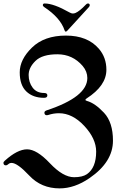

<svg xmlns="http://www.w3.org/2000/svg" viewBox="-82 -919 691 1083"><path d="M0 0ZM159.7 -740.7ZM424.3 -889.2Q424.3 -884.3 418.9 -878.4L297.4 -745.6Q293 -740.7 288.8 -740.7Q284.7 -740.7 282.2 -748Q258.8 -818.8 167 -879.4Q159.7 -884.3 159.7 -890.1Q159.7 -899.4 169.9 -899.4Q220.7 -899.4 309.6 -849.1Q320.8 -842.8 328.4 -842.8Q335.9 -842.8 343.3 -845.7Q366.7 -855.5 401.9 -892.6Q408.2 -899.4 413.6 -899.4Q424.3 -899.4 424.3 -889.2ZM-62.5 -0.5Q-62.5 -5.9 -54.7 -12.7Q16.1 -76.7 70.8 -76.7Q125.5 -76.7 199.7 2Q273.9 80.6 335.9 80.6Q382.8 80.6 408.2 63.5Q460.4 27.3 460.4 -64Q460.4 -136.7 393.6 -208.5Q326.7 -280.3 250.5 -280.3Q219.7 -280.3 190.4 -270.5Q186 -269 182.6 -269Q168.5 -269 168.5 -283.7Q168.5 -292 180.7 -296.4Q410.6 -372.1 410.6 -479Q410.6 -515.6 384.3 -546.9Q327.6 -612.8 241.9 -612.8Q156.2 -612.8 117.9 -575.2Q79.6 -537.6 79.6 -496.1Q79.6 -454.6 102.1 -424.6Q124.5 -394.5 167 -394.5Q185.1 -394.5 185.1 -380.9Q185.1 -367.2 166.5 -367.2Q104.5 -367.2 66.9 -402.8Q29.3 -438.5 29.3 -511Q29.3 -583.5 98.6 -650.9Q168 -718.3 290 -718.3Q412.1 -718.3 476.1 -643.6Q518.1 -594.7 518.1 -525.4Q518.1 -435.5 406.7 -363.8Q399.9 -359.4 399.9 -355.7Q399.9 -352.1 408.7 -349.6Q454.1 -336.9 504.6 -283Q555.2 -229 555.2 -125.5Q555.2 -5.4 423.3 85.4Q338.9 143.6 254.4 143.6Q150.9 143.6 83.5 71.8Q16.1 0 -16.6 0Q-27.3 0 -34.9 6.8Q-42.5 13.7 -48.3 13.7Q-62.5 13.7 -62.5 -0.5Z"/></svg>

Font: UnifrakturMaguntia
Style: Book
Weight: 400
Designer: j. 'mach' wust, Gerrit Ansmann, Georg Duffner, based on a font by Peter Wiegel, original typeface by Carl Albert Fahrenw
Version: Version 2017-03-19